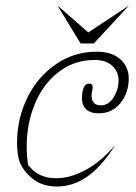

<svg xmlns="http://www.w3.org/2000/svg" viewBox="-20 -668 494 698"><path d="M52 -77Q42 -107 42 -149Q42 -236 79 -312Q116 -388 182.5 -434Q249 -480 331 -480Q387 -480 417.5 -452.5Q448 -425 448 -383Q448 -331 418 -293.5Q388 -256 339 -256Q309 -256 293.5 -270.5Q278 -285 278 -311Q278 -333 284 -348.5Q290 -364 304 -364Q317 -364 317 -351Q317 -346 315 -338Q313 -330 313 -319Q313 -303 321.5 -294Q330 -285 346 -285Q375 -285 393 -314Q411 -343 411 -375Q411 -407 388.5 -428.5Q366 -450 324 -450Q250 -450 193.5 -406.5Q137 -363 107 -291Q77 -219 77 -135Q77 -102 82 -69Q118 -20 184 -20Q235 -20 291 -50Q347 -80 399 -141Q350 -63 298 -26.5Q246 10 188 10Q137 10 103.5 -14.5Q70 -39 52 -77ZM321 -510H273L189 -648L301 -550L449 -648Z"/></svg>

Font: Srisakdi
Style: Regular
Weight: 400
Designer: Cadson Demak Co.,Ltd.
Foundry: Cadson Demak Co.,Ltd.
Version: Version 1.000